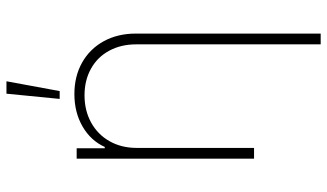

<svg xmlns="http://www.w3.org/2000/svg" viewBox="-222 -558 979 574"><g transform="rotate(-90 267.0 -270.5)"><path d="M112.3 0H80.1V-530.3H111.3V-446.3H115.2Q133.8 -487.8 176 -512.5Q218.3 -537.1 273.4 -537.1Q326.2 -537.1 367.2 -514.2Q408.2 -491.2 431.2 -449.5Q454.1 -407.7 454.1 -353.5V199.2H421.9V-352.5Q421.9 -397.9 402.8 -433.1Q383.8 -468.3 349.1 -487.5Q314.5 -506.8 269.5 -506.8Q224.1 -506.8 188.2 -487.1Q152.3 -467.3 132.3 -431.9Q112.3 -396.5 112.3 -350.6ZM274.4 -740.2H311.5L282.2 -581.1H258.8Z"/></g></svg>

Font: Pretendard Thin
Style: Regular
Weight: 100
Designer: Base glyphs from Inter by Rasmus Andersson; Hangeul glyphs from Noto Sans CJK(Source Han Sans) by Jang Soo-young and Kan
Foundry: Kil Hyung-jin
Version: Version 1.309